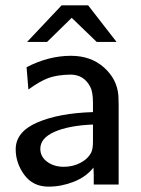

<svg xmlns="http://www.w3.org/2000/svg" viewBox="-20 -695 532 723"><path d="M39.1 -132.8Q39.1 -198.7 120.6 -233.9Q202.1 -269 330.1 -272.9V-308.1Q330.1 -349.1 319.8 -368.2Q295.9 -414.1 245.1 -414.1Q194.3 -413.1 162.1 -401.1Q129.9 -389.2 86.9 -357.9L80.1 -441.9Q163.1 -484.9 247.1 -484.9Q322.3 -484.9 371.6 -440.9Q420.9 -397 425.8 -335L426.8 -301.8V0H333V-36.1L332 -64Q304.2 -28.8 257.6 -10.5Q210.9 7.8 163.1 7.8Q104 7.8 71.5 -36.6Q39.1 -81.1 39.1 -132.8ZM82 -537.1 211.9 -674.8H312L418.9 -537.1H344.2L250 -627.9L157.2 -537.1ZM131.8 -134.8Q131.8 -105 157.5 -85.9Q183.1 -66.9 220.2 -66.9Q254.4 -66.9 283.2 -82Q312 -97.2 324.2 -122.1Q330.1 -135.3 330.1 -163.1V-226.1Q238.3 -222.2 185.1 -198.5Q131.8 -174.8 131.8 -134.8Z"/></svg>

Font: CMU Bright
Style: SemiBold
Weight: 600
Version: Version 0.7.0